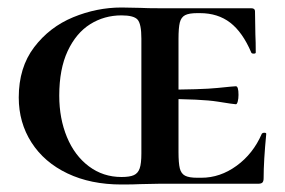

<svg xmlns="http://www.w3.org/2000/svg" viewBox="-20 -490 760 512"><path d="M30 -230Q30 -310 71 -364Q112 -418 175 -444Q238 -470 304 -470L355 -469Q372 -468 405 -468H650Q660 -468 660 -460L661 -398Q662 -379 662 -350Q662 -347 656.5 -347Q651 -347 650 -350Q627 -404 594 -429.5Q561 -455 513 -455H506Q484 -455 473.5 -449.5Q463 -444 459.5 -430Q456 -416 456 -386V-85Q456 -55 459.5 -41Q463 -27 473.5 -21.5Q484 -16 506 -16H517Q567 -16 611 -48Q655 -80 678 -133Q680 -136 685 -136Q690 -136 690 -133Q683 -61 683 -15Q683 -7 680 -3.5Q677 0 668 0H404L354 1Q337 2 304 2Q222 2 160 -27.5Q98 -57 64 -110Q30 -163 30 -230ZM357 -81V-387Q357 -426 347 -437.5Q337 -449 304 -449Q258 -449 220.5 -425.5Q183 -402 160.5 -354Q138 -306 138 -235Q138 -174 158.5 -124.5Q179 -75 217 -46.5Q255 -18 304 -18Q326 -18 337 -23Q348 -28 352.5 -41Q357 -54 357 -81ZM412 -226V-251Q517 -251 560.5 -255.5Q604 -260 609 -260Q616 -260 616 -237Q616 -227 614 -219.5Q612 -212 609 -212Q604 -212 560.5 -219Q517 -226 412 -226Z"/></svg>

Font: Cormorant SC
Style: Bold
Weight: 700
Designer: Christian Thalmann (Catharsis Fonts)
Foundry: Catharsis Fonts
Version: Version 4.000